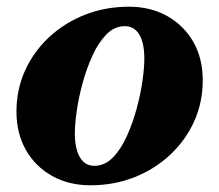

<svg xmlns="http://www.w3.org/2000/svg" viewBox="-20 -536 653 572"><path d="M249 16Q185 16 135 -12Q85 -40 57 -89.5Q29 -139 29 -203Q29 -269 54.5 -325.5Q80 -382 126 -425Q172 -468 233 -492Q294 -516 364 -516Q429 -516 478.5 -488Q528 -460 556 -411Q584 -362 584 -297Q584 -231 558.5 -174.5Q533 -118 487 -75Q441 -32 380.5 -8Q320 16 249 16ZM261 -42Q292 -42 316 -66.5Q340 -91 357.5 -129.5Q375 -168 387 -212Q399 -256 404.5 -295.5Q410 -335 410 -361Q410 -408 395 -433Q380 -458 352 -458Q321 -458 297 -433.5Q273 -409 255.5 -370.5Q238 -332 226 -288Q214 -244 208.5 -204.5Q203 -165 203 -139Q203 -93 218 -67.5Q233 -42 261 -42Z"/></svg>

Font: Platypi Light ExtraBold
Style: Italic
Weight: 800
Italic angle: -13°
Version: Version 1.200